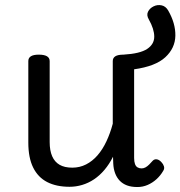

<svg xmlns="http://www.w3.org/2000/svg" viewBox="-20 -735 726 773"><path d="M260 17Q207 17 170 -2Q133 -21 113.5 -60.5Q94 -100 94 -161V-489Q94 -502 104.5 -508.5Q115 -515 136 -515Q158 -515 169 -508.5Q180 -502 180 -489V-163Q180 -129 190 -106Q200 -83 220 -71.5Q240 -60 271 -60Q301 -60 326.5 -73Q352 -86 372.5 -109.5Q393 -133 408.5 -166Q424 -199 434 -237V-489Q434 -502 444.5 -508.5Q455 -515 477 -515Q544 -519 572.5 -538Q601 -557 601 -587.5Q601 -618 579 -657Q569 -674 576 -688Q583 -702 598.5 -709.5Q614 -717 630.5 -713.5Q647 -710 657 -693Q687 -641 686 -591Q685 -541 645.5 -504.5Q606 -468 520 -456V-99Q520 -84 523.5 -74.5Q527 -65 534 -61Q541 -57 550 -57Q558 -57 565.5 -61Q573 -65 580.5 -72.5Q588 -80 595 -88Q602 -95 611.5 -93.5Q621 -92 630 -82Q637 -75 640 -65.5Q643 -56 637 -47Q626 -28 610 -13.5Q594 1 574.5 9.5Q555 18 533 18Q509 18 491.5 11.5Q474 5 462 -7.5Q450 -20 443.5 -37.5Q437 -55 436 -76L435 -104Q420 -74 400.5 -51Q381 -28 358.5 -13Q336 2 311 9.5Q286 17 260 17Z"/></svg>

Font: Playwrite IT Trad
Style: Regular
Weight: 400
Designer: Veronika Burian, José Scaglione
Foundry: TypeTogether
Version: Version 1.002